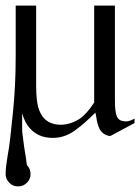

<svg xmlns="http://www.w3.org/2000/svg" viewBox="-24 -477 500 685"><path d="M456 -38 372 7Q371 8 368 8Q359 8 346 0Q334 -9 330 -20Q323 -34 320 -57Q319 -60 318.5 -64.5Q318 -69 316 -75Q295 -54 279.5 -40.5Q264 -27 253 -19Q212 15 165 15Q112 15 82 -20Q65 -38 55 -73V-47Q55 -31 55 -19.5Q55 -8 56 0Q57 7 58.5 18.5Q60 30 62 46L69 90Q70 96 70.5 101.5Q71 107 72 112Q85 125 85 144Q85 162 72 175Q59 188 41 188Q26 188 15 180Q9 176 3.5 168Q-2 160 -4 148Q-4 131 -2 114.5Q0 98 3 80Q8 54 12.5 15.5Q17 -23 22 -74Q27 -122 29.5 -172.5Q32 -223 32 -278V-457H105V-170Q105 -145 107 -126Q109 -107 112 -95Q116 -82 121.5 -71.5Q127 -61 135 -53Q157 -32 193 -32Q228 -32 263 -55Q286 -72 312 -111V-457H386V-120Q386 -76 393 -62Q400 -44 425 -44Q439 -44 456 -54Z"/></svg>

Font: Wachinanga
Style: Regular
Weight: 400
Designer: deFharo
Foundry: deFharo
Version: Wachinanga: Version 2.001 2013